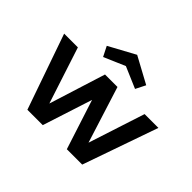

<svg xmlns="http://www.w3.org/2000/svg" viewBox="-130 -752 936 936"><g transform="rotate(45 338.0 -284.0)"><path d="M337.9 -490.2 228 -442.9 202.1 -494.1 337.9 -567.9 474.1 -494.1 448.2 -442.9ZM567.9 -389.2H663.1L526.9 0H420.9L337.9 -256.8L254.9 0H148.9L13.2 -389.2H107.9L203.1 -97.2L294.9 -389.2H380.9L473.1 -97.2Z"/></g></svg>

Font: Neutral Grotesk
Style: Regular
Weight: 400
Designer: Nawras Khrais
Foundry: Nawras Khrais
Version: Version 1.000;PS 001.000;hotconv 1.0.88;makeotf.lib2.5.64775